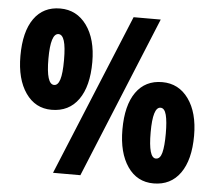

<svg xmlns="http://www.w3.org/2000/svg" viewBox="-52 -781 946 846"><g transform="rotate(5 421.0 -358.0)"><path d="M342 -501Q342 -394 300 -335Q258 -276 181 -276Q109 -276 66.5 -337Q24 -398 24 -501Q24 -608 65 -666Q106 -724 181 -724Q254 -724 298 -663.5Q342 -603 342 -501ZM333 0H212L506 -714H626ZM148 -499Q148 -386 183 -386Q200 -386 208.5 -413Q217 -440 217 -499Q217 -557 208.5 -584Q200 -611 183 -611Q148 -611 148 -499ZM817 -217Q817 -110 775 -51Q733 8 657 8Q584 8 542 -53Q500 -114 500 -217Q500 -324 541 -382Q582 -440 657 -440Q730 -440 773.5 -379.5Q817 -319 817 -217ZM625 -215Q625 -102 658 -102Q677 -102 684.5 -131Q692 -160 692 -215Q692 -269 684.5 -298Q677 -327 659 -327Q625 -327 625 -215Z"/></g></svg>

Font: Noto Sans UI CondBlack
Style: Regular
Weight: 900
Width: 3
Designer: Monotype Design Team
Foundry: Monotype Imaging Inc.
Version: Version 1.001